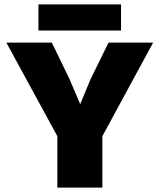

<svg xmlns="http://www.w3.org/2000/svg" viewBox="-20 -854 727 874"><path d="M677 -660 446 -234V0H241V-234L9 -660H216L296 -495L345 -380L393 -495L474 -660ZM531 -834V-715H155V-834Z"/></svg>

Font: Work Sans ExtraBold
Style: Regular
Weight: 800
Designer: Wei Huang
Foundry: Wei Huang
Version: Version 2.012; ttfautohint (v1.8.3)